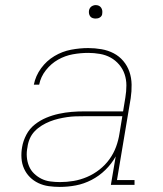

<svg xmlns="http://www.w3.org/2000/svg" viewBox="-20 -727 640 755"><path d="M215 8Q193 8 171.5 5Q150 2 131 -7Q112 -16 97.5 -30.5Q83 -45 74.5 -64Q66 -83 64.5 -105Q63 -127 67 -149Q71 -173 83.5 -197Q96 -221 117 -237.5Q138 -254 162 -264Q186 -274 211.5 -279.5Q237 -285 261.5 -287Q286 -289 311 -289H464L473 -344Q477 -368 477 -391Q477 -414 470 -435Q463 -456 448.5 -473Q434 -490 415 -500.5Q396 -511 373 -515Q350 -519 327 -519Q297 -519 266.5 -513.5Q236 -508 208.5 -492.5Q181 -477 160.5 -451Q140 -425 134 -394H113Q120 -429 141.5 -458.5Q163 -488 194 -506.5Q225 -525 259.5 -531.5Q294 -538 327 -538Q353 -538 379 -533.5Q405 -529 427 -517.5Q449 -506 465 -487Q481 -468 489 -444.5Q497 -421 497.5 -394.5Q498 -368 494 -341L440 -19H509V0H416L435 -112Q419 -83 394.5 -59Q370 -35 340 -19.5Q310 -4 278.5 2Q247 8 215 8ZM216 -11Q243 -11 269.5 -15.5Q296 -20 322 -31Q348 -42 371 -60Q394 -78 410.5 -101Q427 -124 436.5 -150Q446 -176 450 -203L461 -270H311Q294 -270 277.5 -269.5Q261 -269 244 -266.5Q227 -264 210 -260Q193 -256 176.5 -249.5Q160 -243 144.5 -233.5Q129 -224 116.5 -211Q104 -198 97 -181.5Q90 -165 88 -148Q84 -129 85.5 -110Q87 -91 94 -74Q101 -57 114 -44.5Q127 -32 143 -24Q159 -16 178 -13.5Q197 -11 216 -11ZM356 -654Q350 -654 344 -656Q338 -658 334.5 -663Q331 -668 330 -674Q329 -680 330 -686Q331 -691 333.5 -695Q336 -699 339.5 -701.5Q343 -704 347.5 -705.5Q352 -707 356 -707Q363 -707 368.5 -704.5Q374 -702 377.5 -697Q381 -692 382 -686Q383 -680 382 -674Q382 -669 379.5 -665Q377 -661 373 -658.5Q369 -656 365 -655Q361 -654 356 -654Z"/></svg>

Font: Iosevka Curly Slab ThExObl
Style: Regular
Weight: 100
Width: 7
Italic angle: -9°
Monospace: yes
Designer: Belleve Invis
Foundry: Belleve Invis
Version: Version 11.1.0; ttfautohint (v1.8.3)